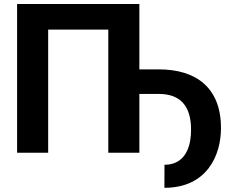

<svg xmlns="http://www.w3.org/2000/svg" viewBox="-20 -747 1180 939"><path d="M215.6 0V-602.3H509.6V0H661.6V-287.6H757.1C857.2 -287.6 914.8 -233.3 914.4 -112.2C914.8 -51.8 898.4 58.9 784.4 58.9L784.1 171.5C990.8 171.5 1061.1 14.2 1060.7 -120.7C1061.1 -318.2 938.6 -407.7 757.1 -407.7H661.6V-727.3H63.6V0Z"/></svg>

Font: Inter-Hewn
Style: Bold
Weight: 700
Designer: Rasmus Andersson
Foundry: rsms
Version: Version 3.012;git-f93a4a705